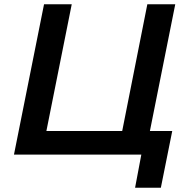

<svg xmlns="http://www.w3.org/2000/svg" viewBox="-20 -720 874 894"><path d="M45 0 185 -700H314L196 -110H549L666 -700H796L678 -110H782L729 154H609L638 0Z"/></svg>

Font: Montserrat SemiBold
Style: Italic
Weight: 600
Italic angle: -11.3°
Designer: Julieta Ulanovsky
Foundry: Julieta Ulanovsky
Version: Version 9.000; ttfautohint (v1.8.4.7-5d5b)